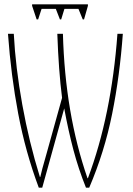

<svg xmlns="http://www.w3.org/2000/svg" viewBox="-20 -871 617 891"><path d="M17 -714H44Q52 -559 83.5 -385Q115 -211 165 -50H167Q172 -75 196 -158L268 -417Q252 -542 246 -714H272Q282 -344 386 -44H388Q497 -334 525 -714H550Q536 -520 500.5 -343Q465 -166 394 0H379Q344 -87 320.5 -176Q297 -265 278 -368L176 0H160Q98 -166 64.5 -343.5Q31 -521 17 -714ZM388 -844 370 -781H364L344 -830H279L264 -781H258L239 -830H173L157 -781H150L129 -844V-851H388Z"/></svg>

Font: Noto Sans Display Thin Cond
Style: Regular
Weight: 250
Width: 3
Designer: Monotype Design team
Foundry: Monotype Imaging Inc.
Version: Version 1.000